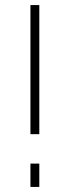

<svg xmlns="http://www.w3.org/2000/svg" viewBox="-20 -737 275 757"><path d="M100 -208V-717H135V-208ZM100 0V-92H135V0Z"/></svg>

Font: Raleway-v4020 ExtraLight
Style: Regular
Weight: 275
Designer: Matt McInerney, Pablo Impallari, Rodrigo Fuenzalida
Foundry: Matt McInerney, Pablo Impallari, Rodrigo Fuenzalida
Version: Version 4.020;PS 004.020;hotconv 1.0.88;makeotf.lib2.5.64775